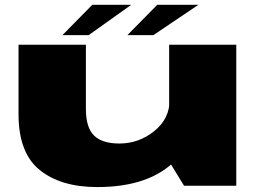

<svg xmlns="http://www.w3.org/2000/svg" viewBox="-20 -772 1095 798"><path d="M745 0H962V-586H683V-101ZM337 -586H57V-297.5Q57 -136.5 145 -65.5Q233 5.5 384 5.5Q604 5.5 712.5 -108.8Q821 -223 821 -283.5L685 -356.5Q685 -278.5 621 -227Q557 -175.5 476 -175.5Q405 -175.5 371 -208.5Q337 -241.5 337 -319.5ZM509.5 -626H617.5L804.5 -752H633.5ZM239.5 -626H348.5L525.5 -752H363.5Z"/></svg>

Font: Anybody ExtraExpanded Black
Style: Regular
Weight: 900
Width: 8
Version: Version 1.113;gftools[0.9.25]